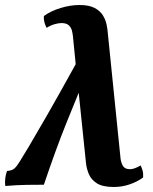

<svg xmlns="http://www.w3.org/2000/svg" viewBox="-21 -737 612 766"><path d="M0 5Q-2 -10 0 -26Q2 -42 7 -55Q26 -56 36 -64.5Q46 -73 58 -93Q69 -110 94.5 -153Q120 -196 165.5 -275Q211 -354 281 -481L270 -592Q269 -602 266 -614.5Q263 -627 253.5 -636Q244 -645 224 -645Q213 -645 197 -640.5Q181 -636 165 -626Q160 -635 156.5 -647Q153 -659 154 -673Q181 -693 220.5 -705Q260 -717 296 -717Q334 -717 356 -705.5Q378 -694 389 -676.5Q400 -659 404 -640Q408 -621 409 -606L460 -104Q462 -88 469.5 -75Q477 -62 498 -62Q515 -62 540 -77Q545 -67 548 -56Q551 -45 550 -29Q527 -12 496.5 -1.5Q466 9 433 9Q388 9 365 -6Q342 -21 333 -43.5Q324 -66 322 -87L293 -367Q268 -306 245 -249Q222 -192 200 -131.5Q178 -71 154 0Q126 0 87 0.5Q48 1 0 5Z"/></svg>

Font: Vollkorn
Style: Bold Italic
Weight: 700
Italic angle: -11°
Designer: Friedrich Althausen
Foundry: Friedrich Althausen
Version: Version 5.000; ttfautohint (v1.8.3)